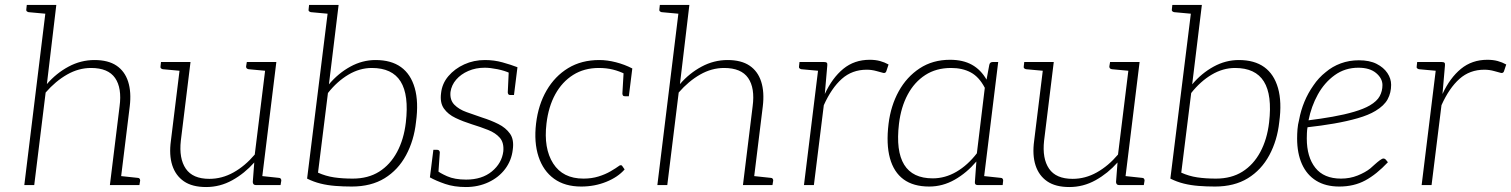

<svg xmlns="http://www.w3.org/2000/svg" viewBox="-20 -746 6092 774"><path d="M78 0 167 -726H207L169 -407Q207 -451 256.5 -477.5Q306 -504 361 -504Q416 -504 449.5 -481.5Q483 -459 496.5 -417Q510 -375 503 -317L464 0H423L462 -317Q472 -391 444 -431.5Q416 -472 347 -472Q297 -472 250.5 -445.5Q204 -419 164 -373L118 0ZM451 0 460 -37 535 -29Q540 -29 542.5 -26Q545 -23 545 -18L542 0ZM180 -726 171 -690 95 -697Q91 -698 88 -700.5Q85 -703 86 -708L88 -726Z M811 8Q755 8 721.5 -15Q688 -38 674.5 -79.5Q661 -121 669 -179L708 -496H748L709 -179Q701 -107 729 -66Q757 -25 824 -25Q875 -25 921.5 -51Q968 -77 1007 -123L1053 -496H1094L1033 0H1011Q1000 0 999 -12L1005 -91Q966 -47 916.5 -19.5Q867 8 811 8ZM1020 0 1029 -37 1104 -29Q1109 -29 1111.5 -26Q1114 -23 1114 -18L1111 0ZM721 -496 712 -460 636 -467Q632 -468 629 -470.5Q626 -473 627 -478L629 -496ZM1066 -496 1057 -460 982 -467Q977 -468 974.5 -470.5Q972 -473 972 -478L975 -496Z M1398 6Q1364 6 1332 3.5Q1300 1 1272 -6Q1244 -13 1218 -26L1305 -726H1345L1306 -406Q1344 -451 1392.5 -477.5Q1441 -504 1494 -504Q1557 -504 1596.5 -475.5Q1636 -447 1652 -391Q1668 -335 1657 -254Q1649 -180 1617 -120.5Q1585 -61 1530.5 -27.5Q1476 6 1398 6ZM1402 -26Q1464 -26 1508.5 -54Q1553 -82 1580.5 -133Q1608 -184 1616 -252Q1629 -363 1595 -417.5Q1561 -472 1479 -472Q1430 -472 1384.5 -445Q1339 -418 1302 -371L1262 -50Q1293 -36 1326.5 -31Q1360 -26 1402 -26ZM1318 -726 1309 -690 1233 -697Q1229 -698 1226 -700.5Q1223 -703 1224 -708L1226 -726Z M1858 8Q1811 8 1774.5 -4.5Q1738 -17 1713 -31L1718 -70L1740 -60Q1752 -49 1782.5 -35.5Q1813 -22 1859 -22Q1923 -22 1963 -55Q2003 -88 2009 -136Q2012 -171 1995 -190.5Q1978 -210 1948 -222Q1918 -234 1882 -245Q1847 -256 1816.5 -270.5Q1786 -285 1769.5 -308.5Q1753 -332 1758 -370Q1762 -409 1787.5 -439Q1813 -469 1851.5 -486.5Q1890 -504 1935 -504Q1972 -504 2006 -494.5Q2040 -485 2066 -475L2062 -443L2036 -451Q2015 -461 1985.5 -467Q1956 -473 1934 -473Q1898 -473 1868 -460Q1838 -447 1819 -425Q1800 -403 1796 -375Q1793 -343 1811.5 -324Q1830 -305 1861 -294Q1892 -283 1924 -272Q1959 -261 1989 -246Q2019 -231 2036 -207Q2053 -183 2047 -142Q2042 -99 2016.5 -65Q1991 -31 1949.5 -11.5Q1908 8 1858 8ZM2031 -460 2063 -451 2052 -363H2036Q2031 -363 2029 -366.5Q2027 -370 2027 -374ZM1747 -45 1716 -54 1727 -142H1743Q1748 -142 1750.5 -138.5Q1753 -135 1753 -132Z M2323 6Q2257 6 2213.5 -25.5Q2170 -57 2151 -114.5Q2132 -172 2141 -248Q2150 -324 2183.5 -381.5Q2217 -439 2270.5 -471.5Q2324 -504 2396 -504Q2428 -504 2463 -495Q2498 -486 2529 -470L2526 -446L2501 -447Q2477 -459 2451 -465.5Q2425 -472 2394 -472Q2335 -472 2290.5 -444Q2246 -416 2218.5 -366Q2191 -316 2183 -248Q2171 -148 2210 -87Q2249 -26 2332 -26Q2365 -26 2392.5 -34.5Q2420 -43 2441.5 -55.5Q2463 -68 2478 -79Q2486 -82 2489 -76L2498 -63Q2471 -32 2424 -13Q2377 6 2323 6ZM2494 -455 2526 -446 2515 -358H2499Q2493 -358 2491 -361.5Q2489 -365 2489 -369Z M2630 0 2719 -726H2759L2721 -407Q2759 -451 2808.5 -477.5Q2858 -504 2913 -504Q2968 -504 3001.5 -481.5Q3035 -459 3048.5 -417Q3062 -375 3055 -317L3016 0H2975L3014 -317Q3024 -391 2996 -431.5Q2968 -472 2899 -472Q2849 -472 2802.5 -445.5Q2756 -419 2716 -373L2670 0ZM3003 0 3012 -37 3087 -29Q3092 -29 3094.5 -26Q3097 -23 3097 -18L3094 0ZM2732 -726 2723 -690 2647 -697Q2643 -698 2640 -700.5Q2637 -703 2638 -708L2640 -726Z M3221 0 3282 -496H3302Q3310 -496 3313 -493Q3316 -490 3315 -482L3305 -367Q3335 -432 3379.5 -468.5Q3424 -505 3486 -505Q3509 -505 3527.5 -500Q3546 -495 3562 -486L3553 -459Q3552 -455 3548.5 -453Q3545 -451 3541 -452Q3533 -454 3513.5 -459.5Q3494 -465 3474 -465Q3415 -465 3373.5 -428Q3332 -391 3301 -322L3261 0ZM3295 -496 3286 -460 3210 -467Q3206 -468 3203 -470.5Q3200 -473 3201 -478L3203 -496Z M3726 6Q3662 6 3622.5 -23Q3583 -52 3567.5 -108.5Q3552 -165 3562 -247Q3571 -320 3603 -378Q3635 -436 3687.5 -470.5Q3740 -505 3810 -505Q3862 -505 3898 -485Q3934 -465 3957 -425L3968 -484Q3970 -496 3982 -496H4004L3943 0H3921Q3909 0 3910 -12L3916 -95Q3877 -49 3828.5 -21.5Q3780 6 3726 6ZM3740 -27Q3790 -27 3835.5 -53.5Q3881 -80 3918 -128L3950 -392Q3927 -436 3893.5 -454Q3860 -472 3814 -472Q3754 -472 3710 -443.5Q3666 -415 3639 -364.5Q3612 -314 3604 -247Q3591 -137 3625 -82Q3659 -27 3740 -27ZM3930 0 3939 -37 4014 -29Q4019 -29 4021.5 -26Q4024 -23 4024 -18L4022 0Z M4291 8Q4235 8 4201.5 -15Q4168 -38 4154.5 -79.5Q4141 -121 4149 -179L4188 -496H4228L4189 -179Q4181 -107 4209 -66Q4237 -25 4304 -25Q4355 -25 4401.5 -51Q4448 -77 4487 -123L4533 -496H4574L4513 0H4491Q4480 0 4479 -12L4485 -91Q4446 -47 4396.5 -19.5Q4347 8 4291 8ZM4500 0 4509 -37 4584 -29Q4589 -29 4591.5 -26Q4594 -23 4594 -18L4591 0ZM4201 -496 4192 -460 4116 -467Q4112 -468 4109 -470.5Q4106 -473 4107 -478L4109 -496ZM4546 -496 4537 -460 4462 -467Q4457 -468 4454.5 -470.5Q4452 -473 4452 -478L4455 -496Z M4878 6Q4844 6 4812 3.5Q4780 1 4752 -6Q4724 -13 4698 -26L4785 -726H4825L4786 -406Q4824 -451 4872.5 -477.5Q4921 -504 4974 -504Q5037 -504 5076.5 -475.5Q5116 -447 5132 -391Q5148 -335 5137 -254Q5129 -180 5097 -120.5Q5065 -61 5010.5 -27.5Q4956 6 4878 6ZM4882 -26Q4944 -26 4988.5 -54Q5033 -82 5060.5 -133Q5088 -184 5096 -252Q5109 -363 5075 -417.5Q5041 -472 4959 -472Q4910 -472 4864.5 -445Q4819 -418 4782 -371L4742 -50Q4773 -36 4806.5 -31Q4840 -26 4882 -26ZM4798 -726 4789 -690 4713 -697Q4709 -698 4706 -700.5Q4703 -703 4704 -708L4706 -726Z M5379 6Q5324 6 5286 -17.5Q5248 -41 5228.5 -84.5Q5209 -128 5209 -188Q5209 -206 5210.5 -225Q5212 -244 5217 -263Q5224 -301 5238.5 -336Q5253 -371 5275 -402Q5285 -417 5297.5 -430.5Q5310 -444 5324 -455Q5351 -478 5385 -490.5Q5419 -503 5458 -503Q5501 -503 5529.5 -488.5Q5558 -474 5573 -451.5Q5588 -429 5588 -404Q5588 -372 5574 -346Q5560 -320 5525 -299Q5497 -282 5453.5 -269.5Q5410 -257 5358 -248Q5306 -239 5251 -233Q5249 -222 5248.5 -209.5Q5248 -197 5248 -188Q5248 -113 5282.5 -69.5Q5317 -26 5386 -26Q5422 -26 5453 -38.5Q5484 -51 5504 -67Q5512 -74 5522.5 -83.5Q5533 -93 5542.5 -100Q5552 -107 5557 -107Q5562 -107 5566 -103L5575 -92Q5529 -43 5483.5 -18.5Q5438 6 5379 6ZM5255 -261Q5304 -267 5352 -275.5Q5400 -284 5439 -295.5Q5478 -307 5502 -321Q5531 -338 5542 -358.5Q5553 -379 5553 -403Q5553 -430 5527.5 -451.5Q5502 -473 5456 -473Q5402 -473 5360.5 -443Q5319 -413 5292.5 -365Q5266 -317 5255 -261Z M5711 0 5772 -496H5792Q5800 -496 5803 -493Q5806 -490 5805 -482L5795 -367Q5825 -432 5869.5 -468.5Q5914 -505 5976 -505Q5999 -505 6017.5 -500Q6036 -495 6052 -486L6043 -459Q6042 -455 6038.5 -453Q6035 -451 6031 -452Q6023 -454 6003.5 -459.5Q5984 -465 5964 -465Q5905 -465 5863.5 -428Q5822 -391 5791 -322L5751 0ZM5785 -496 5776 -460 5700 -467Q5696 -468 5693 -470.5Q5690 -473 5691 -478L5693 -496Z"/></svg>

Font: Aleo ExtraLight
Style: Italic
Weight: 250
Italic angle: -7°
Designer: Alessio Laiso
Foundry: Alessio Laiso
Version: Version 2.001;gftools[0.9.29]